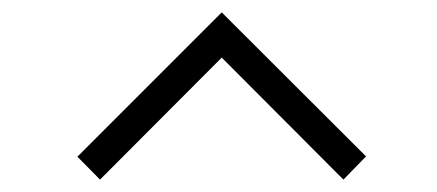

<svg xmlns="http://www.w3.org/2000/svg" viewBox="-20 -756 706 310"><path d="M105 -503 141.5 -466 338 -663 534.5 -466 571 -503.5 338 -736Z"/></svg>

Font: Eudonet Light
Style: Regular
Weight: 300
Designer: Mikhail Sharanda
Foundry: Mikhail Sharanda
Version: Version 4.503;Glyphs 3.1.2 (3151)